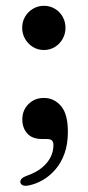

<svg xmlns="http://www.w3.org/2000/svg" viewBox="-20 -466 294 645"><path d="M127.5 -298Q107 -298 90.5 -308.2Q74 -318.5 64.2 -335.5Q54.5 -352.5 54.5 -372.5Q54.5 -393 64.2 -409.8Q74 -426.5 90.8 -436.5Q107.5 -446.5 127.5 -446.5Q148 -446.5 164.5 -436.5Q181 -426.5 190.5 -409.8Q200 -393 200 -372.5Q200 -352.5 190.5 -335.5Q181 -318.5 164.5 -308.2Q148 -298 127.5 -298ZM121.5 1Q88 1 71.5 -17.8Q55 -36.5 55 -64.5Q55 -96 75.8 -116.5Q96.5 -137 127.5 -137Q161.5 -137 184.8 -110Q208 -83 208 -23.5Q208 18 196.8 49.5Q185.5 81 166.2 103.2Q147 125.5 123.5 139Q100 152.5 76 157Q63.5 159.5 56.8 156.5Q50 153.5 48.5 147.5Q47.5 140 52.5 134.5Q57.5 129 72.5 123.5Q102 113 121.2 97Q140.5 81 150 61.8Q159.5 42.5 159.5 21.5Q159.5 11.5 154.8 6.2Q150 1 137 1Z"/></svg>

Font: Fraunces 24pt
Style: Regular
Weight: 400
Version: Version 1.000;[b76b70a41]